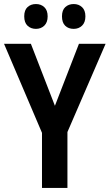

<svg xmlns="http://www.w3.org/2000/svg" viewBox="-20 -931 543 951"><path d="M252 -407 371 -714H503L314 -277V0H188V-273L0 -714H133ZM100 -850Q100 -881 116.5 -896Q133 -911 158 -911Q183 -911 199.5 -895.5Q216 -880 216 -850Q216 -820 199.5 -804Q183 -788 158 -788Q133 -788 116.5 -803.5Q100 -819 100 -850ZM287 -850Q287 -881 303.5 -896Q320 -911 345 -911Q370 -911 386.5 -895.5Q403 -880 403 -850Q403 -820 386.5 -804Q370 -788 345 -788Q319 -788 303 -803.5Q287 -819 287 -850Z"/></svg>

Font: Noto Sans Bengali Condensed SemiBold
Style: Regular
Weight: 600
Width: 3
Designer: Joana Ranito - Universal Thirst; Jelle Bosma - Monotype Design Team
Foundry: Universal Thirst ehf.
Version: Version 3.000; ttfautohint (v1.8.4.7-5d5b)